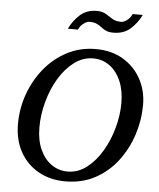

<svg xmlns="http://www.w3.org/2000/svg" viewBox="-60 -937 829 1004"><g transform="rotate(5 355.0 -435.0)"><path d="M690.9 -417Q690.9 -337.9 666 -261Q641.1 -184.1 593.5 -121.3Q545.9 -58.6 477.1 -21.2Q408.2 16.1 319.8 16.1Q240.2 16.1 178.7 -18.6Q117.2 -53.2 82.5 -115.7Q47.9 -178.2 47.9 -262.2Q47.9 -342.8 75 -418.7Q102.1 -494.6 151.6 -555.2Q201.2 -615.7 269.3 -651.4Q337.4 -687 419.9 -687Q502.9 -687 563.7 -650.6Q624.5 -614.3 657.7 -553Q690.9 -491.7 690.9 -417ZM577.1 -417Q577.1 -483.4 555.7 -533Q534.2 -582.5 496.6 -609.9Q459 -637.2 411.1 -637.2Q356.4 -637.2 310.8 -602.8Q265.1 -568.4 231.4 -512Q197.8 -455.6 179.4 -387.9Q161.1 -320.3 161.1 -253.9Q161.1 -186.5 183.1 -137.7Q205.1 -88.9 242.9 -62.5Q280.8 -36.1 327.1 -36.1Q381.8 -36.1 427.5 -71Q473.1 -106 506.8 -162.8Q540.5 -219.7 558.8 -286.6Q577.1 -353.5 577.1 -417ZM264.2 -780.3Q285.2 -823.7 319.8 -855Q354.5 -886.2 408.2 -886.2Q437 -886.2 455.3 -874.8Q473.6 -863.3 491.9 -851.8Q510.3 -840.3 539.1 -840.3Q552.7 -840.3 569.8 -853.3Q586.9 -866.2 595.2 -886.2H648.4Q627.4 -842.8 592.3 -811.5Q557.1 -780.3 503.4 -780.3Q479.5 -780.3 464.6 -787.1Q449.7 -793.9 438.2 -803.2Q426.8 -812.5 412.1 -819.3Q397.5 -826.2 373 -826.2Q360.4 -826.2 343 -813.2Q325.7 -800.3 317.4 -780.3Z"/></g></svg>

Font: Charis
Style: Italic
Weight: 400
Italic angle: -11°
Designer: Walt Agee, Miriam Martin, Annie Olsen, Victor Gaultney, Lorna Priest, Alan Ward, Bob Hallissy, Martin Hosken, Sharon Cor
Foundry: SIL Global
Version: Version 7.000